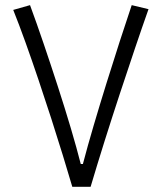

<svg xmlns="http://www.w3.org/2000/svg" viewBox="-20 -723 626 743"><path d="M259.8 0Q244.1 -53.2 223.4 -121.1Q202.6 -189 178.5 -263.9Q154.3 -338.9 128.9 -414.3Q103.5 -489.7 78.6 -559.1Q53.7 -628.4 31.2 -684.6L96.2 -703.1Q121.6 -634.3 149.4 -552.5Q177.2 -470.7 204.3 -387Q231.4 -303.2 254.4 -225.8Q277.3 -148.4 292.5 -88.4H300.8Q318.8 -157.2 342.5 -237.5Q366.2 -317.9 392.1 -401.1Q418 -484.4 443.1 -562Q468.3 -639.6 489.7 -703.1L554.7 -687.5Q530.8 -620.1 502.4 -536.1Q474.1 -452.1 443.8 -360.4Q413.6 -268.6 384.5 -176.3Q355.5 -84 330.6 0Z"/></svg>

Font: CaskaydiaMono NF Light
Style: Regular
Weight: 300
Designer: Aaron Bell
Foundry: Saja Typeworks
Version: Version 2111.001; ttfautohint (v1.8.4);Nerd Fonts 3.1.1